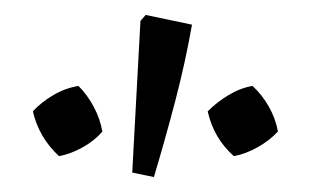

<svg xmlns="http://www.w3.org/2000/svg" viewBox="-20 -768 418 257"><path d="M186 -531 157 -537 168 -740 175 -748 237 -735Q228 -684 214.5 -632.5Q201 -581 186 -531ZM85 -653Q97 -641 105.5 -625Q114 -609 117 -592Q107 -580 91 -571Q75 -562 59 -559Q32 -584 24 -619Q35 -631 51 -640.5Q67 -650 85 -653ZM318 -653Q331 -641 340 -625Q349 -609 352 -592Q341 -580 325 -571Q309 -562 293 -559Q266 -583 258 -619Q270 -631 285.5 -640.5Q301 -650 318 -653Z"/></svg>

Font: Piazzolla SC
Style: Regular
Weight: 400
Designer: Juan Pablo del Peral
Foundry: Huerta Tipografica
Version: Version 1.330